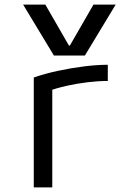

<svg xmlns="http://www.w3.org/2000/svg" viewBox="-20 -810 540 830"><path d="M80 -790H176L278 -613H282L384 -790H480L347 -570H213ZM126 -475Q175 -492 231.5 -504Q288 -516 343.5 -523Q399 -530 446 -530V-460Q405 -460 359 -454.5Q313 -449 268 -439Q223 -429 186 -415L206 -453V0H126Z"/></svg>

Font: M PLUS Code Latin
Style: Regular
Weight: 400
Designer: Coji Morishita
Foundry: UNDERFOREST DESIGN
Version: Version 1.002; ttfautohint (v1.8.3)